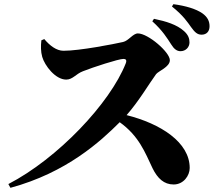

<svg xmlns="http://www.w3.org/2000/svg" viewBox="-20 -866 1040 919"><path d="M709 -764C758 -720 781 -682 799 -654C813 -631 827 -621 844 -621C869 -621 887 -640 887 -663C887 -682 881 -699 861 -717C827 -748 775 -764 717 -776ZM178 -673C175 -646 175 -619 182 -594C194 -552 245 -485 297 -485C328 -485 343 -512 377 -525C425 -544 547 -584 571 -584C582 -584 588 -579 582 -563C507 -372 256 -107 20 15L30 33C299 -40 461 -189 553 -281C645 -215 674 -137 710 -61C734 -12 765 17 811 17C859 17 888 -26 888 -62C888 -185 749 -274 586 -315C645 -382 692 -463 727 -511C738 -526 793 -545 793 -578C793 -616 689 -706 640 -706C616 -706 596 -671 569 -665C525 -655 361 -623 284 -623C250 -623 218 -648 192 -679ZM803 -835C859 -790 878 -759 894 -737C912 -712 924 -700 945 -700C969 -700 983 -716 983 -740C983 -764 974 -784 949 -802C919 -823 870 -838 810 -846Z"/></svg>

Font: Noto Serif TC Black
Style: Regular
Weight: 900
Version: Version 1.001;PS 1.001;hotconv 16.6.54;makeotf.lib2.5.65590